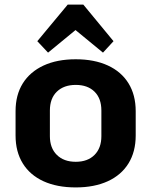

<svg xmlns="http://www.w3.org/2000/svg" viewBox="-20 -809 661 839"><path d="M311 10Q229 10 170 -17Q111 -44 79.5 -95Q48 -146 48 -217V-323Q48 -394 79.5 -444.5Q111 -495 170 -522.5Q229 -550 311 -550Q392 -550 451 -523Q510 -496 541.5 -445Q573 -394 573 -323V-217Q573 -146 541.5 -95Q510 -44 451 -17Q392 10 311 10ZM311 -102Q363 -102 393 -132Q423 -162 423 -214V-326Q423 -379 393 -408.5Q363 -438 311 -438Q259 -438 228.5 -408.5Q198 -379 198 -326V-214Q198 -162 228.5 -132Q259 -102 311 -102ZM143 -629 276 -789H344L476 -629L430 -579L267 -713H353L190 -579Z"/></svg>

Font: Pathway Extreme SemiCondensed
Style: Bold
Weight: 700
Width: 4
Version: Version 1.001;gftools[0.9.26]